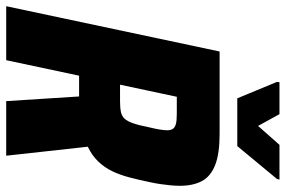

<svg xmlns="http://www.w3.org/2000/svg" viewBox="-173 -750 921 619"><g transform="rotate(90 287.5 -440.5)"><path d="M-2 0 144 -688H410Q474 -688 510.5 -673.5Q547 -659 562 -630.5Q577 -602 577 -560Q577 -546 575.5 -530Q574 -514 571.5 -497Q569 -480 565 -462Q558 -428 550 -397.5Q542 -367 530 -342Q518 -317 499 -297Q480 -277 451 -263L480 0H304L289 -235Q285 -235 280.5 -235Q276 -235 271 -235H222L172 0ZM251 -367H305Q326 -367 339.5 -370Q353 -373 361 -382Q369 -391 375.5 -409.5Q382 -428 388 -459Q393 -479 395.5 -494.5Q398 -510 398 -519Q398 -532 392.5 -538.5Q387 -545 376 -547.5Q365 -550 344 -550H290ZM295 -745 242 -873 243 -881H346L384 -812L445 -881H557L555 -873L449 -745Z"/></g></svg>

Font: Saira SemiCondensed ExtraBold
Style: Italic
Weight: 800
Width: 4
Italic angle: -12°
Designer: Hector Gatti with collaboration of the Omnibus-Type team
Foundry: Omnibus-Type
Version: Version 1.101